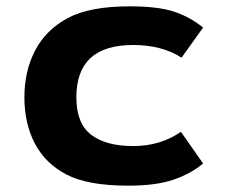

<svg xmlns="http://www.w3.org/2000/svg" viewBox="-20 -569 714 606"><path d="M389 -549Q478 -549 528.5 -532.5Q579 -516 621 -482L553 -387Q491 -427 400 -427Q221 -427 221 -262Q221 -179 268 -143.5Q315 -108 400.5 -108Q486 -108 551 -153L621 -53Q583 -21 528 -2Q473 17 385 17Q257 17 190 -18Q123 -53 90 -116Q57 -179 57 -262Q57 -345 91 -410Q125 -475 194 -512Q263 -549 389 -549Z"/></svg>

Font: Fix15 Mono
Style: Bold
Weight: 700
Designer: Carrois Corporate & Edenspiekermann AG
Foundry: Carrois Corporate GbR & Edenspiekermann AG
Version: Version 3.206